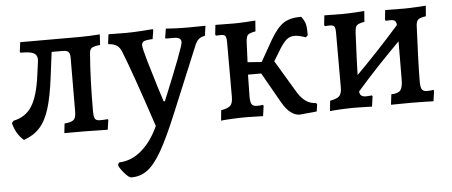

<svg xmlns="http://www.w3.org/2000/svg" viewBox="-48 -574 2184 927"><g transform="rotate(-5 1043.5 -111.0)"><path d="M467 -45 460 2 350 0H250L255 -46Q289 -49 300 -59.5Q311 -70 311 -98L312 -360Q312 -381 304 -388.5Q296 -396 276 -396H223L208 -278Q196 -181 178 -123.5Q160 -66 130.5 -33.5Q101 -1 53 16Q15 -17 2 -70L11 -81Q70 -93 100.5 -141Q131 -189 144 -288L153 -354L154 -365Q154 -388 135.5 -397Q117 -406 73 -405L70 -411L76 -456H360Q409 -456 462 -460L459 -409Q429 -406 418.5 -399Q408 -392 407 -372Q397 -249 397 -95Q397 -66 403 -56.5Q409 -47 428 -47Q444 -47 464 -49Z M495 174 501 164Q561 162 610 120Q659 78 693 4Q602 -269 564 -363Q555 -388 539.5 -398Q524 -408 500 -409L498 -413L504 -457L585 -456Q624 -456 665.5 -459Q707 -462 719 -463L721 -458L714 -415Q682 -414 671.5 -408.5Q661 -403 661 -390Q661 -375 679 -313Q697 -251 716 -190Q735 -129 741 -111H747Q852 -366 852 -388Q852 -401 843.5 -406.5Q835 -412 817 -412H777L775 -416L782 -460Q791 -459 823.5 -457.5Q856 -456 886 -456L974 -457L967 -409Q945 -405 934 -394Q923 -383 913 -356L786 -50Q738 66 702.5 128Q667 190 632 216Q597 242 552 241Q542 241 518.5 213.5Q495 186 495 174Z M1478 -32 1473 2 1391 10Q1344 10 1306 -56L1222 -204H1158Q1156 -126 1156 -98Q1156 -70 1163 -60Q1170 -50 1189 -50Q1199 -50 1206.5 -51Q1214 -52 1217 -52L1220 -48L1213 2Q1204 2 1179 1Q1154 0 1130 0Q1099 0 1060.5 2Q1022 4 1009 6L1014 -44Q1048 -50 1059.5 -62Q1071 -74 1071 -104V-368Q1071 -391 1066 -398.5Q1061 -406 1044 -406L1020 -405L1017 -411L1022 -457L1112 -456Q1134 -456 1169.5 -458Q1205 -460 1216 -461L1212 -409Q1183 -404 1174.5 -395.5Q1166 -387 1165 -357L1161 -264L1229 -259L1288 -363Q1321 -419 1352 -439.5Q1383 -460 1438 -460Q1454 -439 1458 -421.5Q1462 -404 1462 -369L1452 -359Q1419 -371 1398 -371Q1376 -371 1360.5 -358.5Q1345 -346 1327 -318L1290 -257L1384 -100Q1421 -39 1473 -39Z M2046 -48 2039 2Q2029 2 1998.5 1Q1968 0 1932 0L1833 1L1839 -49Q1872 -50 1883.5 -64Q1895 -78 1895 -117L1896 -301Q1780 -185 1685 -76Q1687 -61 1694.5 -55.5Q1702 -50 1717 -50Q1727 -50 1734.5 -51Q1742 -52 1745 -52L1748 -48L1741 2Q1732 2 1707 1Q1682 0 1658 0Q1627 0 1588.5 2Q1550 4 1537 6L1542 -44Q1576 -50 1587.5 -62Q1599 -74 1599 -104V-368Q1599 -391 1594 -398.5Q1589 -406 1572 -406L1548 -405L1545 -411L1550 -457L1640 -456Q1662 -456 1697.5 -458Q1733 -460 1744 -461L1740 -409Q1711 -404 1702.5 -395.5Q1694 -387 1693 -357Q1686 -212 1685 -156Q1789 -260 1895 -380Q1894 -395 1887.5 -400.5Q1881 -406 1866 -406L1843 -405L1840 -411L1845 -457L1936 -456Q1959 -456 1995 -458Q2031 -460 2042 -461L2038 -410Q2010 -406 2001 -398.5Q1992 -391 1990 -371Q1981 -178 1981 -98Q1981 -71 1987.5 -60.5Q1994 -50 2013 -50Q2024 -50 2032 -51Q2040 -52 2043 -53Z"/></g></svg>

Font: Alegreya Medium
Style: Regular
Weight: 500
Designer: Juan Pablo del Peral
Foundry: Huerta Tipografica
Version: Version 2.007; ttfautohint (v1.6)